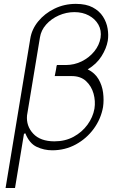

<svg xmlns="http://www.w3.org/2000/svg" viewBox="-20 -757 615 982"><path d="M367.9 -737.2Q420.5 -737.2 454.4 -719.1Q488.3 -701 506.7 -672.1Q525.2 -643.1 530.5 -610.4Q535.9 -577.8 531.2 -548.3Q524.5 -509.6 499.3 -469.5Q474.1 -429.3 428.6 -402.3Q465.2 -384.2 483.8 -352.3Q502.5 -320.3 507.3 -282.7Q512.1 -245 507.1 -209.9Q496.4 -149.1 459.7 -98.7Q422.9 -48.3 367.9 -18.3Q312.9 11.7 247.2 11.7Q205.3 11.7 167.8 -5.9Q130.3 -23.4 109.4 -75.3L102.6 -72.4L56.8 204.5H8.5L134.9 -559.3Q142.4 -607.2 175.4 -647.7Q208.5 -688.2 258.7 -712.7Q308.9 -737.2 367.9 -737.2ZM269.5 -420.5H270.2L271 -424.4H315.3Q360.4 -424.4 398.6 -443.5Q436.8 -462.7 462.4 -494.3Q487.9 -525.9 494.3 -563.6Q500 -601.2 483.3 -630.9Q466.6 -660.5 434.5 -677.7Q402.3 -695 360.8 -695Q318.9 -695 280.5 -677.9Q242.2 -660.9 216.1 -631.6Q190 -602.3 184.3 -565.7L118.3 -166.9Q113.3 -112.6 150 -73.3Q186.8 -34.1 258.5 -34.1Q313.2 -34.1 356.4 -57.5Q399.5 -81 427.4 -119.1Q455.3 -157.3 463.1 -201.3Q469.1 -239.7 458.5 -278.1Q447.8 -316.4 420.1 -342.2Q392.4 -367.9 346.6 -367.9H294.4Q293.3 -367.9 292.6 -367.9H259.9L266.3 -400.2ZM119.7 -176.5V-177.6Q119.7 -177.2 119.7 -176.5Z"/></svg>

Font: Inter UI Extra Light
Style: Italic
Weight: 200
Italic angle: -9.39999°
Designer: Rasmus Andersson
Foundry: rsms
Version: 3.2;8d6f07862